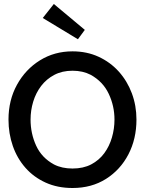

<svg xmlns="http://www.w3.org/2000/svg" viewBox="-20 -929 718 961"><path d="M343 12Q268 12 208.5 -15Q149 -42 107.5 -89Q66 -136 44.2 -198.2Q22.5 -260.5 22.5 -330.5Q22.5 -427.5 65 -504.8Q107.5 -582 180 -627Q252.5 -672 343 -672Q414.5 -672 473.2 -645Q532 -618 574.5 -570.8Q617 -523.5 640 -461.8Q663 -400 663 -330.5Q663 -234 622.8 -156.5Q582.5 -79 510.5 -33.5Q438.5 12 343 12ZM343 -85.5Q397 -85.5 436.5 -106.2Q476 -127 501.8 -162Q527.5 -197 540.2 -240.8Q553 -284.5 553 -330.5Q553 -398.5 524.2 -459.5Q495.5 -520.5 434 -554.5Q394.5 -575 343 -575Q291 -575 251.8 -554.2Q212.5 -533.5 186 -498.8Q159.5 -464 146.2 -420.2Q133 -376.5 133 -330.5Q133 -261 160.8 -200.2Q188.5 -139.5 250 -106Q289.5 -85.5 343 -85.5ZM370 -732.5 194 -839 249.5 -909 404.5 -779.5Z"/></svg>

Font: Lucymar Sans Medium
Style: Regular
Weight: 500
Foundry: The League of Moveable Type (original font) / Main changes by Cristiano Sobral with portions from Mirco Monsees
Version: Version 2.001;August 30, 2020;FontCreator 13.0.0.2681 64-bit